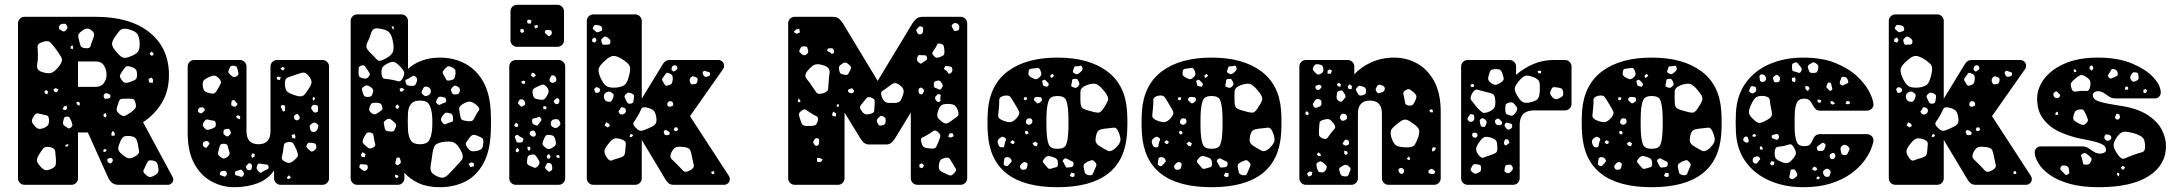

<svg xmlns="http://www.w3.org/2000/svg" viewBox="-20 -770 9066 800"><path d="M82 0Q71 0 63 -8Q55 -16 55 -27V-673Q55 -684 63 -692Q71 -700 82 -700H378Q522 -700 603 -635Q684 -570 684 -457Q684 -390 653.5 -340.5Q623 -291 576 -261L699 -33Q702 -27 702 -22Q702 -13 695.5 -6.5Q689 0 680 0H475Q455 0 445 -10Q435 -20 432 -27L346 -218H305V-27Q305 -16 297 -8Q289 0 278 0ZM260 -660Q257 -667 254 -669.5Q251 -672 244 -671Q236 -670 232 -668Q228 -666 226 -658Q225 -650 228.5 -647.5Q232 -645 239 -641Q244 -638 247 -639Q250 -640 255 -644Q259 -649 260.5 -652Q262 -655 260 -660ZM363 -642Q352 -651 344 -651Q336 -651 324 -643Q312 -635 308 -628.5Q304 -622 308 -608Q312 -590 315.5 -580Q319 -570 338 -569Q355 -568 357.5 -578.5Q360 -589 367 -606Q372 -618 372.5 -625.5Q373 -633 363 -642ZM562 -591Q560 -619 551 -630Q542 -641 516 -648Q492 -654 482 -645Q472 -636 458 -615Q446 -597 447 -585.5Q448 -574 462 -557Q477 -539 488 -532Q499 -525 521 -534Q546 -543 554.5 -554Q563 -565 562 -591ZM214 -564Q200 -583 190 -593Q180 -603 157 -595Q135 -588 136.5 -573.5Q138 -559 138 -536Q138 -519 135.5 -506Q133 -493 136 -484.5Q139 -476 155 -470Q183 -461 197 -467.5Q211 -474 229 -498Q243 -518 236 -530.5Q229 -543 214 -564ZM282 -581 276 -577 273 -569 283 -565 285 -574ZM619 -549 611 -555 603 -546 610 -538 619 -540ZM305 -408H378Q401 -408 412.5 -423.5Q424 -439 424 -459Q424 -479 413.5 -496.5Q403 -514 378 -514H305ZM551 -459Q551 -475 545 -481.5Q539 -488 524 -492Q510 -497 504 -491.5Q498 -486 490 -474Q482 -463 480 -456Q478 -449 486 -438Q494 -426 502 -425Q510 -424 523 -429Q538 -434 544.5 -438.5Q551 -443 551 -459ZM611 -447 599 -441 601 -427 616 -424 618 -438ZM212 -403 202 -397 208 -387 217 -386 224 -397ZM175 -394 166 -392V-382L176 -376L181 -387ZM430 -380Q421 -384 415 -378Q409 -371 414 -363Q416 -358 419 -358Q422 -358 427 -359Q433 -360 436 -361Q439 -362 440 -367Q441 -373 438 -375.5Q435 -378 430 -380ZM544 -343Q540 -358 531 -358.5Q522 -359 507 -359Q494 -359 486 -358Q478 -357 474 -343Q468 -326 466 -316Q464 -306 479 -294Q493 -283 502.5 -288Q512 -293 527 -303Q540 -313 544.5 -320.5Q549 -328 544 -343ZM307 -346 298 -344 301 -335 311 -329 313 -341ZM257 -330 246 -326 241 -314 254 -311 260 -319ZM420 -300 411 -293 412 -285 420 -280 424 -289ZM184 -273Q183 -287 175 -289Q167 -291 154 -294Q142 -297 135.5 -297.5Q129 -298 122 -288Q114 -276 113 -268Q112 -260 121 -249Q131 -237 138.5 -234Q146 -231 161 -236Q176 -242 180.5 -249.5Q185 -257 184 -273ZM277 -266Q273 -275 270 -280Q267 -285 257 -284Q248 -283 246.5 -277.5Q245 -272 243 -263Q240 -251 250 -245Q258 -239 263 -236Q268 -233 276 -239Q283 -246 281.5 -251.5Q280 -257 277 -266ZM458 -216 450 -225 444 -215 445 -204 458 -205ZM522 -203Q504 -205 496 -200.5Q488 -196 481 -180Q473 -162 472.5 -151.5Q472 -141 487 -128Q503 -114 514 -111Q525 -108 544 -119Q561 -129 559.5 -140Q558 -151 554 -171Q551 -187 545 -194Q539 -201 522 -203ZM266 -169 253 -167V-159L262 -160ZM213 -107Q211 -128 210 -140Q209 -152 189 -157Q168 -161 160.5 -152Q153 -143 142 -125Q133 -110 134 -100.5Q135 -91 147 -78Q159 -64 168 -61.5Q177 -59 193 -66Q209 -73 211.5 -81.5Q214 -90 213 -107ZM418 -150 410 -145 412 -136 419 -138 425 -144ZM449 -107Q444 -113 438 -112Q433 -110 430 -109Q427 -108 427 -103Q427 -94 436 -90Q441 -88 443 -90Q445 -92 448 -96Q452 -101 449 -107ZM639 -74Q637 -89 631.5 -94.5Q626 -100 611 -102Q598 -103 595 -96Q592 -89 586 -78Q581 -67 578 -60.5Q575 -54 584 -45Q594 -35 601.5 -33Q609 -31 622 -38Q635 -45 638.5 -52Q642 -59 639 -74Z M956 10Q906 10 861.5 -14Q817 -38 789.5 -88Q762 -138 762 -217V-493Q762 -504 770 -512Q778 -520 789 -520H980Q991 -520 999 -512Q1007 -504 1007 -493V-224Q1007 -169 1057 -169Q1107 -169 1107 -224V-493Q1107 -504 1115 -512Q1123 -520 1134 -520H1324Q1335 -520 1343 -512Q1351 -504 1351 -493V-27Q1351 -16 1343 -8Q1335 0 1324 0H1149Q1138 0 1130 -8Q1122 -16 1122 -27V-60Q1097 -23 1053 -6.5Q1009 10 956 10ZM954 -496Q944 -497 940.5 -493Q937 -489 934 -480Q930 -472 932 -468Q934 -464 940 -458Q947 -452 951.5 -449.5Q956 -447 964 -451Q973 -456 973.5 -461.5Q974 -467 971 -476Q969 -486 966.5 -490.5Q964 -495 954 -496ZM1167 -487 1157 -491 1149 -485 1154 -478 1161 -477ZM1267 -453Q1254 -468 1244 -467.5Q1234 -467 1216 -460Q1193 -452 1179.5 -447.5Q1166 -443 1167 -420Q1168 -394 1179.5 -386Q1191 -378 1216 -371Q1237 -365 1245.5 -373Q1254 -381 1266 -400Q1277 -416 1278 -426.5Q1279 -437 1267 -453ZM893 -443Q881 -455 872.5 -455Q864 -455 849 -448Q834 -441 828.5 -434Q823 -427 825 -411Q827 -395 834 -389.5Q841 -384 857 -381Q871 -378 876.5 -383.5Q882 -389 889 -402Q897 -415 900 -423Q903 -431 893 -443ZM1150 -448 1140 -451 1132 -447 1135 -439 1146 -436ZM1292 -363 1285 -366 1282 -358 1286 -350 1292 -357ZM961 -347Q957 -354 951 -353Q944 -351 944 -342Q944 -337 943.5 -333.5Q943 -330 949 -328Q956 -325 959.5 -325.5Q963 -326 967 -332Q971 -336 968 -339Q965 -342 961 -347ZM1305 -317Q1305 -324 1304.5 -327.5Q1304 -331 1298 -332Q1291 -334 1287 -333.5Q1283 -333 1279 -327Q1275 -321 1277 -317.5Q1279 -314 1283 -308Q1287 -303 1290 -301.5Q1293 -300 1299 -302Q1305 -304 1305 -307.5Q1305 -311 1305 -317ZM1164 -331Q1156 -335 1152 -329Q1149 -326 1150 -324Q1151 -322 1153 -318Q1156 -313 1157 -309Q1158 -305 1163 -306Q1169 -308 1168 -311.5Q1167 -315 1168 -321Q1169 -329 1164 -331ZM832 -317Q828 -322 824.5 -322.5Q821 -323 814 -322Q806 -320 805 -309Q804 -303 813 -299Q820 -296 824 -301Q829 -306 832 -308.5Q835 -311 832 -317ZM1227 -286Q1224 -291 1222 -293.5Q1220 -296 1214 -294Q1205 -291 1205 -280Q1205 -272 1215 -269Q1222 -267 1227 -274Q1231 -280 1227 -286ZM981 -286 971 -290 963 -284 969 -277 980 -273ZM879 -255Q878 -266 871 -267Q864 -268 853 -270Q845 -273 840.5 -272Q836 -271 831 -264Q826 -256 825 -250.5Q824 -245 831 -238Q837 -230 842.5 -229Q848 -228 858 -232Q869 -236 874.5 -239.5Q880 -243 879 -255ZM1300 -255Q1293 -260 1288.5 -259Q1284 -258 1277 -253Q1271 -249 1270.5 -245Q1270 -241 1272 -234Q1274 -226 1276.5 -223Q1279 -220 1286 -220Q1298 -220 1303 -232Q1306 -240 1306.5 -244.5Q1307 -249 1300 -255ZM940 -223Q938 -228 936 -231Q934 -234 929 -233Q921 -232 917 -231Q913 -230 911 -222Q910 -214 912.5 -210.5Q915 -207 923 -203Q929 -200 931.5 -203Q934 -206 939 -210Q944 -215 940 -223ZM1206 -212 1195 -207 1198 -195 1210 -193 1211 -203ZM851 -176Q845 -185 836 -182Q825 -179 825 -170Q825 -159 835 -155Q840 -153 842 -156Q844 -159 847 -163Q850 -167 852 -169.5Q854 -172 851 -176ZM1215 -147Q1208 -162 1203 -171Q1198 -180 1181 -178Q1164 -176 1163 -165.5Q1162 -155 1159 -138Q1156 -123 1154 -114Q1152 -105 1166 -97Q1181 -89 1189.5 -92Q1198 -95 1211 -107Q1222 -117 1221.5 -125Q1221 -133 1215 -147ZM1277 -175Q1269 -176 1265 -174.5Q1261 -173 1258 -166Q1255 -160 1257.5 -156.5Q1260 -153 1265 -148Q1271 -143 1274.5 -140Q1278 -137 1284 -140Q1293 -145 1296 -149Q1299 -153 1298 -162Q1296 -171 1291 -172.5Q1286 -174 1277 -175ZM935 -140Q930 -154 928.5 -162.5Q927 -171 912 -171Q898 -171 896 -162.5Q894 -154 890 -140Q887 -130 889.5 -125.5Q892 -121 900 -115Q908 -109 913 -109.5Q918 -110 926 -115Q934 -121 936 -126Q938 -131 935 -140ZM1042 -126 1033 -132 1027 -123 1030 -112 1040 -117ZM1023 -89Q1019 -91 1016.5 -89.5Q1014 -88 1011 -84Q1007 -80 1005 -77.5Q1003 -75 1006 -70Q1009 -64 1012 -62Q1015 -60 1021 -61Q1027 -62 1028 -65.5Q1029 -69 1030 -76Q1031 -85 1023 -89ZM1099 -76Q1097 -84 1091.5 -84.5Q1086 -85 1077 -86Q1068 -87 1062 -88.5Q1056 -90 1052 -82Q1048 -72 1050 -66.5Q1052 -61 1059 -54Q1066 -48 1070 -51.5Q1074 -55 1082 -59Q1090 -63 1095 -65Q1100 -67 1099 -76ZM990 -59Q986 -64 982.5 -63Q979 -62 973 -60Q966 -58 962.5 -56.5Q959 -55 959 -48Q959 -41 963 -39.5Q967 -38 973 -37Q981 -34 985 -33Q989 -32 994 -38Q998 -44 996.5 -48.5Q995 -53 990 -59ZM924 -52Q920 -60 910 -58Q903 -57 900 -55Q897 -53 896 -47Q895 -41 899 -40Q903 -39 908 -37Q912 -35 915 -34Q918 -33 921 -37Q928 -45 924 -52ZM1192 -30 1185 -40 1177 -33 1176 -26 1184 -24Z M1813 10Q1761 10 1725 -6.5Q1689 -23 1665 -50V-27Q1665 -16 1657 -8Q1649 0 1638 0H1468Q1457 0 1449 -8Q1441 -16 1441 -27V-683Q1441 -694 1449 -702Q1457 -710 1468 -710H1653Q1664 -710 1672 -702Q1680 -694 1680 -683V-483Q1704 -505 1737.5 -517.5Q1771 -530 1813 -530Q1871 -530 1918 -505Q1965 -480 1993.5 -429.5Q2022 -379 2025 -300Q2026 -278 2026 -261Q2026 -244 2025 -221Q2022 -138 1993 -87Q1964 -36 1917.5 -13Q1871 10 1813 10ZM1620 -660H1612L1614 -652L1621 -646ZM1618 -592Q1613 -623 1602 -635Q1591 -647 1560 -651Q1542 -654 1535 -647Q1528 -640 1524.5 -627Q1521 -614 1513 -598Q1505 -582 1507 -573Q1509 -564 1522 -551Q1540 -534 1549.5 -522.5Q1559 -511 1581 -523Q1607 -536 1615 -549.5Q1623 -563 1618 -592ZM1646 -494Q1633 -508 1623 -511.5Q1613 -515 1596 -506Q1578 -497 1573 -488Q1568 -479 1570 -459Q1573 -442 1583.5 -441.5Q1594 -441 1611 -438Q1628 -435 1638.5 -431.5Q1649 -428 1657 -443Q1667 -460 1663.5 -470Q1660 -480 1646 -494ZM1511 -479Q1504 -488 1500.5 -494Q1497 -500 1486 -497Q1475 -493 1474.5 -486.5Q1474 -480 1474 -468Q1474 -458 1476 -453.5Q1478 -449 1487 -445Q1498 -442 1504 -442.5Q1510 -443 1517 -452Q1523 -460 1520 -465Q1517 -470 1511 -479ZM1860 -491Q1849 -496 1844 -492.5Q1839 -489 1831 -480Q1824 -473 1824.5 -468Q1825 -463 1830 -455Q1836 -444 1839.5 -438Q1843 -432 1854 -435Q1868 -437 1872 -442.5Q1876 -448 1878 -462Q1879 -475 1875.5 -480.5Q1872 -486 1860 -491ZM1710 -452Q1704 -456 1700 -453.5Q1696 -451 1689 -447Q1681 -441 1674 -439Q1667 -437 1670 -427Q1673 -416 1679 -414Q1685 -412 1696 -412Q1706 -412 1709.5 -415.5Q1713 -419 1716 -428Q1719 -437 1718 -441.5Q1717 -446 1710 -452ZM1525 -407Q1516 -413 1510 -414Q1504 -415 1496 -409Q1487 -403 1488 -397.5Q1489 -392 1492 -382Q1495 -373 1498.5 -369.5Q1502 -366 1511 -366Q1521 -366 1525.5 -368.5Q1530 -371 1533 -381Q1536 -391 1534.5 -396Q1533 -401 1525 -407ZM1889 -408Q1882 -412 1878 -413Q1874 -414 1868 -409Q1861 -403 1859.5 -398.5Q1858 -394 1862 -386Q1865 -378 1869.5 -377Q1874 -376 1882 -377Q1890 -378 1892 -381Q1894 -384 1896 -391Q1898 -402 1889 -408ZM1775 -393Q1772 -407 1759 -409Q1751 -410 1747.5 -407.5Q1744 -405 1741 -397Q1737 -390 1736.5 -385.5Q1736 -381 1742 -376Q1748 -370 1752.5 -369.5Q1757 -369 1765 -373Q1777 -380 1775 -393ZM1665 -398 1654 -404 1645 -400 1647 -389H1657ZM1839 -354Q1837 -363 1832 -364Q1827 -365 1818 -367Q1807 -369 1802 -358Q1798 -351 1797 -347Q1796 -343 1801 -338Q1807 -332 1811 -333Q1815 -334 1822 -338Q1830 -341 1835 -343Q1840 -345 1839 -354ZM1730 -169Q1758 -169 1767.5 -184.5Q1777 -200 1780 -227Q1783 -260 1780 -293Q1777 -320 1767.5 -335.5Q1758 -351 1730 -351Q1705 -351 1693.5 -338Q1682 -325 1680 -301Q1679 -279 1679 -264.5Q1679 -250 1680 -227Q1682 -200 1692 -184.5Q1702 -169 1730 -169ZM1968 -330Q1951 -345 1939.5 -346.5Q1928 -348 1909 -337Q1892 -327 1893 -316Q1894 -305 1898 -286Q1900 -272 1907.5 -269.5Q1915 -267 1930 -265Q1942 -264 1947.5 -267Q1953 -270 1958 -281Q1966 -298 1974 -308Q1982 -318 1968 -330ZM1572 -327Q1569 -338 1562 -340Q1555 -342 1543 -342Q1532 -342 1528 -338.5Q1524 -335 1520 -324Q1517 -315 1519 -309.5Q1521 -304 1529 -298Q1537 -293 1542 -293.5Q1547 -294 1555 -300Q1565 -307 1570.5 -311Q1576 -315 1572 -327ZM1644 -326 1636 -335 1628 -328 1629 -320 1638 -316ZM1852 -299Q1840 -302 1835 -299Q1830 -296 1823 -286Q1817 -277 1817.5 -271.5Q1818 -266 1825 -257Q1831 -250 1836 -252.5Q1841 -255 1849 -258Q1858 -261 1863 -262.5Q1868 -264 1868 -273Q1868 -284 1865.5 -290Q1863 -296 1852 -299ZM1622 -261Q1613 -270 1606.5 -274Q1600 -278 1590 -271Q1578 -264 1579 -257Q1580 -250 1583 -237Q1585 -227 1590 -225Q1595 -223 1606 -222Q1615 -221 1619.5 -223.5Q1624 -226 1627 -235Q1631 -244 1630.5 -249.5Q1630 -255 1622 -261ZM1539 -190Q1537 -202 1535.5 -209Q1534 -216 1522 -218Q1510 -219 1506 -213.5Q1502 -208 1496 -197Q1491 -186 1491 -180Q1491 -174 1499 -167Q1509 -157 1515.5 -153Q1522 -149 1534 -155Q1546 -161 1543.5 -169Q1541 -177 1539 -190ZM1970 -204Q1958 -209 1951.5 -208Q1945 -207 1937 -197Q1928 -185 1923 -177.5Q1918 -170 1926 -157Q1936 -143 1944.5 -140.5Q1953 -138 1970 -142Q1985 -146 1989 -153.5Q1993 -161 1994 -177Q1995 -191 1988.5 -195Q1982 -199 1970 -204ZM1900 -143Q1885 -171 1869.5 -177Q1854 -183 1823 -178Q1795 -173 1789 -158.5Q1783 -144 1780 -116Q1777 -95 1774.5 -80.5Q1772 -66 1776.5 -55.5Q1781 -45 1800 -36Q1818 -27 1829 -30.5Q1840 -34 1850 -45Q1860 -56 1874 -70Q1894 -91 1904 -104Q1914 -117 1900 -143ZM1503 -128 1491 -136 1484 -126 1487 -116 1500 -115ZM1649 -101Q1647 -106 1646 -110Q1645 -114 1639 -114Q1633 -114 1632 -110Q1631 -106 1629 -100Q1628 -94 1627 -90.5Q1626 -87 1631 -84Q1636 -80 1639 -82.5Q1642 -85 1647 -88Q1652 -93 1649 -101ZM1955 -89 1945 -94 1932 -87 1940 -74 1954 -77ZM1497 -85Q1490 -85 1485.5 -86Q1481 -87 1478 -80Q1476 -73 1479 -70.5Q1482 -68 1488 -63Q1493 -59 1496 -57.5Q1499 -56 1504 -59Q1515 -66 1512 -77Q1511 -83 1507 -84Q1503 -85 1497 -85ZM1636 -40 1627 -43 1626 -33 1634 -27 1641 -34Z M2134 -575Q2123 -575 2115 -583Q2107 -591 2107 -602V-723Q2107 -734 2115 -742Q2123 -750 2134 -750H2303Q2314 -750 2322 -742Q2330 -734 2330 -723V-602Q2330 -591 2322 -583Q2314 -575 2303 -575ZM2184 -689 2176 -684 2178 -673 2191 -671 2195 -684ZM2222 -663 2215 -666 2205 -662 2211 -651 2220 -656ZM2160 -650 2148 -647V-638L2155 -632L2164 -638ZM2265 -645Q2259 -645 2256 -645Q2253 -645 2251 -640Q2249 -635 2251 -632.5Q2253 -630 2257 -627Q2261 -623 2264 -620.5Q2267 -618 2272 -621Q2281 -627 2279 -638Q2277 -644 2274 -644Q2271 -644 2265 -645ZM2129 0Q2118 0 2110 -8Q2102 -16 2102 -27V-493Q2102 -504 2110 -512Q2118 -520 2129 -520H2308Q2319 -520 2327 -512Q2335 -504 2335 -493V-27Q2335 -16 2327 -8Q2319 0 2308 0ZM2206 -465 2196 -467 2192 -456 2202 -447 2213 -455ZM2298 -441Q2296 -454 2285 -456Q2279 -457 2277 -454Q2275 -451 2272 -445Q2267 -436 2272 -430Q2280 -422 2288 -426Q2294 -429 2296.5 -431.5Q2299 -434 2298 -441ZM2167 -432 2160 -434 2151 -429 2158 -420 2168 -422ZM2256 -410Q2246 -420 2238.5 -417Q2231 -414 2219 -409Q2208 -404 2203 -399.5Q2198 -395 2199 -383Q2201 -369 2205 -363.5Q2209 -358 2223 -356Q2237 -353 2244 -355Q2251 -357 2258 -369Q2266 -382 2266 -390.5Q2266 -399 2256 -410ZM2305 -360Q2301 -363 2299 -361Q2297 -359 2294 -356Q2290 -353 2288 -351Q2286 -349 2288 -345Q2293 -335 2301 -336Q2309 -337 2311 -348Q2312 -356 2305 -360ZM2168 -341Q2166 -354 2155 -356Q2148 -357 2145.5 -354.5Q2143 -352 2140 -346Q2137 -341 2139 -338.5Q2141 -336 2145 -332Q2148 -328 2150.5 -326.5Q2153 -325 2157 -327Q2163 -330 2166 -332.5Q2169 -335 2168 -341ZM2258 -323 2251 -328 2243 -326 2244 -316 2254 -314ZM2233 -278Q2229 -284 2225 -283Q2221 -282 2214 -279Q2206 -277 2201.5 -276Q2197 -275 2197 -267Q2197 -258 2200 -254.5Q2203 -251 2212 -248Q2219 -246 2221.5 -249.5Q2224 -253 2229 -259Q2233 -265 2235.5 -268.5Q2238 -272 2233 -278ZM2312 -264Q2308 -272 2303.5 -273Q2299 -274 2291 -273Q2283 -272 2280 -269Q2277 -266 2275 -258Q2274 -250 2276.5 -246.5Q2279 -243 2286 -239Q2297 -233 2307 -242Q2313 -248 2314.5 -252.5Q2316 -257 2312 -264ZM2139 -252 2130 -259 2122 -248 2130 -240 2139 -243ZM2211 -217Q2207 -227 2200 -226Q2189 -225 2187 -216Q2186 -208 2195 -203Q2203 -198 2210 -203Q2215 -208 2211 -217ZM2146 -201Q2141 -205 2138 -207.5Q2135 -210 2129 -206Q2124 -202 2125 -198.5Q2126 -195 2129 -188Q2131 -182 2132.5 -179Q2134 -176 2140 -176Q2149 -176 2153.5 -177Q2158 -178 2160 -186Q2162 -193 2157.5 -195Q2153 -197 2146 -201ZM2294 -188Q2291 -199 2286 -203Q2281 -207 2269 -208Q2258 -209 2254 -204.5Q2250 -200 2246 -190Q2241 -178 2240.5 -171.5Q2240 -165 2249 -158Q2259 -149 2266 -149Q2273 -149 2284 -156Q2295 -163 2296 -169.5Q2297 -176 2294 -188ZM2189 -158 2178 -159V-149L2184 -141L2190 -149ZM2135 -154 2129 -146V-138L2138 -135L2144 -145ZM2274 -119 2267 -129 2258 -120 2261 -109 2272 -110ZM2220 -110Q2214 -120 2209 -124Q2204 -128 2192 -125Q2181 -123 2179 -117Q2177 -111 2176 -99Q2175 -89 2178.5 -85Q2182 -81 2191 -78Q2201 -73 2207 -71Q2213 -69 2221 -78Q2229 -87 2228 -93.5Q2227 -100 2220 -110ZM2311 -121 2305 -125 2296 -120 2302 -113 2311 -111ZM2268 -91Q2261 -92 2258.5 -88Q2256 -84 2253 -78Q2250 -73 2251.5 -70Q2253 -67 2257 -63Q2262 -59 2264.5 -56Q2267 -53 2272 -56Q2283 -61 2281 -73Q2280 -81 2278 -85Q2276 -89 2268 -91Z M2452 0Q2441 0 2433 -8Q2425 -16 2425 -27V-683Q2425 -694 2433 -702Q2441 -710 2452 -710H2627Q2638 -710 2646 -702Q2654 -694 2654 -683V-359L2742 -503Q2744 -507 2751 -513.5Q2758 -520 2771 -520H2973Q2983 -520 2990 -513Q2997 -506 2997 -496Q2997 -492 2995.5 -487.5Q2994 -483 2992 -481L2855 -286L3017 -37Q3021 -31 3021 -24Q3021 -14 3014 -7Q3007 0 2997 0H2787Q2772 0 2765 -7.5Q2758 -15 2756 -17L2654 -187V-27Q2654 -16 2646 -8Q2638 0 2627 0ZM2489 -650Q2488 -658 2484.5 -660.5Q2481 -663 2473 -665Q2465 -666 2460.5 -666Q2456 -666 2452 -658Q2448 -651 2452 -648Q2456 -645 2461 -640Q2467 -633 2475 -637Q2482 -640 2486 -641.5Q2490 -643 2489 -650ZM2515 -611Q2508 -616 2503.5 -617.5Q2499 -619 2493 -613Q2486 -608 2485.5 -603Q2485 -598 2488 -590Q2491 -583 2495 -583.5Q2499 -584 2507 -584Q2514 -584 2518 -585Q2522 -586 2523 -592Q2526 -604 2515 -611ZM2459 -614 2448 -608 2447 -597 2459 -592 2466 -603ZM2570 -525Q2548 -538 2535 -537Q2522 -536 2504 -520Q2483 -502 2476.5 -489Q2470 -476 2480 -451Q2492 -423 2504.5 -413Q2517 -403 2547 -405Q2577 -408 2587 -420.5Q2597 -433 2603 -463Q2609 -488 2601 -499.5Q2593 -511 2570 -525ZM2793 -498Q2783 -498 2780 -491Q2778 -485 2778 -481.5Q2778 -478 2783 -474Q2787 -471 2790 -473Q2793 -475 2797 -478Q2804 -482 2802 -489Q2799 -498 2793 -498ZM2925 -472Q2920 -474 2917 -475Q2914 -476 2910 -472Q2905 -466 2911 -457Q2916 -448 2924 -450Q2931 -452 2934.5 -453.5Q2938 -455 2939 -462Q2939 -468 2935 -469Q2931 -470 2925 -472ZM2767 -465Q2758 -469 2754.5 -463.5Q2751 -458 2745 -450Q2740 -445 2739 -441Q2738 -437 2742 -430Q2747 -422 2750.5 -416.5Q2754 -411 2764 -414Q2775 -417 2778.5 -422Q2782 -427 2783 -438Q2784 -450 2781 -455.5Q2778 -461 2767 -465ZM2880 -448Q2873 -451 2869 -452Q2865 -453 2859 -448Q2849 -437 2857 -424Q2860 -418 2864.5 -418.5Q2869 -419 2877 -420Q2885 -422 2886 -433Q2887 -439 2886.5 -442Q2886 -445 2880 -448ZM2470 -406Q2465 -409 2458 -402Q2454 -398 2458 -391Q2460 -387 2461 -384.5Q2462 -382 2467 -383Q2473 -384 2476 -385.5Q2479 -387 2480 -393Q2481 -399 2478.5 -401Q2476 -403 2470 -406ZM2530 -383Q2519 -393 2506 -385Q2493 -377 2497 -362Q2500 -347 2516 -346Q2524 -345 2527 -348.5Q2530 -352 2534 -360Q2537 -368 2537 -373Q2537 -378 2530 -383ZM2613 -380Q2604 -384 2599 -384Q2594 -384 2587 -377Q2581 -370 2582.5 -365.5Q2584 -361 2588 -353Q2592 -344 2595.5 -340.5Q2599 -337 2608 -338Q2617 -340 2618.5 -345Q2620 -350 2621 -359Q2622 -367 2621.5 -371.5Q2621 -376 2613 -380ZM2785 -335Q2785 -346 2776 -348Q2768 -351 2762 -342Q2758 -336 2763 -328Q2767 -324 2775 -326Q2780 -328 2782.5 -329Q2785 -330 2785 -335ZM2574 -323Q2569 -324 2567 -321.5Q2565 -319 2563 -314Q2559 -309 2557.5 -306.5Q2556 -304 2560 -299Q2567 -290 2577 -294Q2589 -299 2588 -310Q2587 -317 2584 -319Q2581 -321 2574 -323ZM2715 -278Q2712 -300 2704 -308.5Q2696 -317 2674 -322Q2656 -326 2651.5 -315Q2647 -304 2638 -288Q2629 -272 2621.5 -262.5Q2614 -253 2627 -240Q2641 -224 2651.5 -225Q2662 -226 2681 -235Q2700 -243 2708.5 -250.5Q2717 -258 2715 -278ZM2518 -254 2506 -261 2499 -247 2512 -239 2521 -245ZM2801 -240 2790 -238 2787 -227 2797 -223 2806 -229ZM2762 -225Q2758 -227 2755 -228Q2752 -229 2748 -226Q2745 -222 2745.5 -219.5Q2746 -217 2748 -212Q2750 -206 2758 -207Q2763 -207 2766 -207.5Q2769 -208 2770 -213Q2771 -218 2769 -220Q2767 -222 2762 -225ZM2612 -212 2606 -209 2603 -200 2612 -199 2618 -206ZM2571 -189Q2551 -196 2540 -192.5Q2529 -189 2516 -172Q2502 -155 2499 -143.5Q2496 -132 2509 -113Q2519 -97 2530.5 -102Q2542 -107 2561 -112Q2574 -116 2579 -121Q2584 -126 2585 -140Q2586 -159 2587.5 -170.5Q2589 -182 2571 -189ZM2863 -118Q2860 -136 2855.5 -145Q2851 -154 2833 -157Q2811 -160 2799.5 -157.5Q2788 -155 2778 -136Q2769 -117 2777.5 -108Q2786 -99 2801 -85Q2817 -69 2826 -59Q2835 -49 2855 -60Q2874 -70 2870.5 -83.5Q2867 -97 2863 -118ZM2954 -57 2944 -55 2945 -46 2951 -44 2957 -48Z M3291 0Q3280 0 3272 -8Q3264 -16 3264 -27V-673Q3264 -684 3272 -692Q3280 -700 3291 -700H3449Q3469 -700 3479 -689Q3489 -678 3492 -673L3637 -433L3782 -673Q3785 -678 3795 -689Q3805 -700 3825 -700H3983Q3994 -700 4002 -692Q4010 -684 4010 -673V-27Q4010 -16 4002 -8Q3994 0 3983 0H3802Q3791 0 3783 -8Q3775 -16 3775 -27V-301L3709 -193Q3704 -185 3695.5 -176.5Q3687 -168 3672 -168H3602Q3587 -168 3578.5 -176.5Q3570 -185 3565 -193L3499 -301V-27Q3499 -16 3491 -8Q3483 0 3472 0ZM3968 -672Q3958 -678 3948 -668Q3944 -664 3945.5 -660.5Q3947 -657 3950 -651Q3953 -646 3954.5 -643Q3956 -640 3962 -641Q3969 -642 3972.5 -644Q3976 -646 3977 -653Q3979 -666 3968 -672ZM3820 -659Q3813 -662 3809.5 -659Q3806 -656 3801 -650Q3797 -645 3798 -641.5Q3799 -638 3802 -633Q3807 -625 3816 -627Q3825 -630 3826 -639Q3826 -647 3826.5 -651.5Q3827 -656 3820 -659ZM3310 -651 3297 -647 3287 -637 3300 -629 3313 -635ZM3899 -588Q3887 -591 3884.5 -584Q3882 -577 3876 -568Q3870 -558 3866 -553Q3862 -548 3869 -539Q3877 -530 3883 -529.5Q3889 -529 3901 -534Q3911 -538 3913.5 -543.5Q3916 -549 3915 -560Q3914 -572 3912 -578.5Q3910 -585 3899 -588ZM3347 -560Q3345 -569 3343 -573Q3341 -577 3332 -577Q3323 -577 3319.5 -574.5Q3316 -572 3312 -563Q3309 -556 3312 -552.5Q3315 -549 3321 -544Q3330 -536 3340 -543Q3350 -549 3347 -560ZM3453 -563Q3451 -570 3441 -569Q3436 -569 3432.5 -568.5Q3429 -568 3427 -563Q3426 -557 3429.5 -556Q3433 -555 3438 -552Q3442 -549 3444.5 -546.5Q3447 -544 3452 -548Q3456 -551 3455.5 -554.5Q3455 -558 3453 -563ZM3823 -540Q3815 -540 3810.5 -540.5Q3806 -541 3803 -533Q3800 -524 3801 -519.5Q3802 -515 3809 -509Q3816 -503 3820 -506Q3824 -509 3831 -514Q3838 -518 3841 -521Q3844 -524 3842 -532Q3840 -539 3835.5 -539.5Q3831 -540 3823 -540ZM3520 -498Q3512 -506 3506.5 -508.5Q3501 -511 3492 -506Q3481 -500 3477.5 -494.5Q3474 -489 3477 -476Q3479 -465 3484.5 -462.5Q3490 -460 3502 -458Q3511 -457 3514 -461.5Q3517 -466 3521 -474Q3525 -482 3526 -487Q3527 -492 3520 -498ZM3416 -496Q3389 -506 3375 -500.5Q3361 -495 3343 -473Q3334 -460 3336 -452Q3338 -444 3346 -435Q3354 -426 3362 -413Q3374 -396 3381 -385.5Q3388 -375 3408 -381Q3429 -387 3430.5 -399Q3432 -411 3433 -433Q3434 -449 3436 -461Q3438 -473 3434.5 -481.5Q3431 -490 3416 -496ZM3933 -494Q3926 -495 3922 -495Q3918 -495 3915 -488Q3912 -482 3916 -480Q3920 -478 3925 -474Q3929 -469 3931 -465Q3933 -461 3939 -464Q3950 -469 3948 -483Q3947 -489 3943.5 -491Q3940 -493 3933 -494ZM3900 -429Q3895 -435 3890 -434.5Q3885 -434 3877 -431Q3871 -429 3871 -425Q3871 -421 3871 -415Q3871 -405 3879 -403Q3888 -400 3893 -397Q3898 -394 3903 -402Q3909 -410 3908 -415.5Q3907 -421 3900 -429ZM3727 -417Q3714 -425 3706 -423.5Q3698 -422 3686 -412Q3670 -399 3658.5 -392.5Q3647 -386 3654 -367Q3662 -346 3673.5 -343Q3685 -340 3708 -341Q3726 -342 3731.5 -350Q3737 -358 3743 -376Q3747 -391 3743.5 -399Q3740 -407 3727 -417ZM3826 -400Q3819 -407 3813 -404Q3806 -400 3807 -391Q3808 -385 3809.5 -381.5Q3811 -378 3817 -377Q3823 -376 3824.5 -379.5Q3826 -383 3829 -388Q3832 -394 3826 -400ZM3533 -400Q3530 -404 3523 -400Q3518 -398 3515.5 -397Q3513 -396 3513 -392Q3514 -384 3524 -382Q3534 -380 3537 -387Q3540 -391 3538.5 -393.5Q3537 -396 3533 -400ZM3898 -360Q3898 -367 3899.5 -371Q3901 -375 3895 -377Q3888 -379 3885.5 -376Q3883 -373 3878 -368Q3874 -361 3879 -353Q3883 -348 3885.5 -346Q3888 -344 3894 -346Q3899 -347 3898.5 -350.5Q3898 -354 3898 -360ZM3611 -363Q3599 -368 3593 -363Q3587 -358 3579 -347Q3570 -336 3565 -329.5Q3560 -323 3568 -311Q3577 -297 3585 -294.5Q3593 -292 3608 -296Q3622 -300 3622.5 -308Q3623 -316 3624 -330Q3625 -343 3624.5 -350.5Q3624 -358 3611 -363ZM3314 -353 3307 -359 3304 -350 3307 -344 3315 -345ZM3972 -307Q3966 -326 3957 -331.5Q3948 -337 3928 -337Q3909 -337 3901.5 -330.5Q3894 -324 3888 -306Q3883 -289 3887 -281Q3891 -273 3906 -262Q3918 -253 3926 -256Q3934 -259 3946 -268Q3960 -278 3968.5 -284.5Q3977 -291 3972 -307ZM3472 -337 3467 -333 3466 -326 3474 -325 3476 -332ZM3357 -300Q3345 -308 3338 -312.5Q3331 -317 3320 -309Q3308 -300 3309 -292Q3310 -284 3315 -270Q3319 -256 3324 -250.5Q3329 -245 3343 -245Q3361 -245 3371.5 -246.5Q3382 -248 3387 -265Q3392 -282 3381.5 -286Q3371 -290 3357 -300ZM3463 -298 3452 -305 3447 -294 3450 -286 3463 -285ZM3660 -285Q3652 -289 3648 -286Q3644 -283 3638 -277Q3630 -269 3636 -258Q3639 -252 3641.5 -249Q3644 -246 3652 -247Q3660 -248 3664 -250.5Q3668 -253 3670 -261Q3671 -271 3669.5 -276Q3668 -281 3660 -285ZM3888 -220Q3876 -230 3869 -224.5Q3862 -219 3849 -211Q3835 -202 3824.5 -198Q3814 -194 3819 -177Q3823 -159 3832.5 -155.5Q3842 -152 3861 -151Q3876 -150 3880.5 -157.5Q3885 -165 3890 -179Q3896 -193 3898 -201.5Q3900 -210 3888 -220ZM3948 -216 3935 -213 3931 -199 3944 -197 3954 -203ZM3393 -176Q3393 -184 3393 -188Q3393 -192 3386 -194Q3379 -196 3376.5 -192.5Q3374 -189 3370 -183Q3366 -176 3372 -169Q3378 -160 3386 -163Q3393 -166 3393 -176ZM3948 -91Q3941 -103 3936.5 -109Q3932 -115 3918 -112Q3904 -109 3899 -103Q3894 -97 3892 -82Q3891 -68 3895 -62Q3899 -56 3912 -50Q3927 -43 3936 -39.5Q3945 -36 3956 -49Q3967 -60 3961.5 -68.5Q3956 -77 3948 -91ZM3408 -105 3398 -111 3384 -112 3385 -95H3400ZM3821 -90 3811 -85V-73L3823 -69L3830 -81Z M4386 10Q4111 10 4096 -213Q4093 -260 4096 -307Q4104 -417 4180 -473.5Q4256 -530 4386 -530Q4516 -530 4592.5 -473.5Q4669 -417 4676 -307Q4679 -260 4676 -213Q4661 10 4386 10ZM4489 -491Q4486 -498 4481 -496Q4476 -494 4468 -494Q4462 -494 4459 -493Q4456 -492 4455 -487Q4452 -479 4450.5 -474Q4449 -469 4456 -465Q4463 -460 4468 -461Q4473 -462 4480 -468Q4487 -474 4489.5 -478Q4492 -482 4489 -491ZM4314 -479Q4309 -488 4303.5 -487Q4298 -486 4288 -485Q4279 -484 4273.5 -483Q4268 -482 4266 -473Q4264 -462 4266.5 -457Q4269 -452 4278 -447Q4289 -441 4295 -440Q4301 -439 4310 -447Q4319 -455 4319 -461.5Q4319 -468 4314 -479ZM4372 -456 4364 -462 4356 -455 4359 -445 4367 -449ZM4473 -433Q4470 -440 4466 -441Q4462 -442 4454 -441Q4448 -440 4447.5 -436.5Q4447 -433 4446 -427Q4445 -420 4443.5 -415.5Q4442 -411 4448 -408Q4456 -404 4461 -404Q4466 -404 4472 -410Q4478 -416 4477.5 -420.5Q4477 -425 4473 -433ZM4343 -429Q4338 -434 4335 -436.5Q4332 -439 4327 -436Q4321 -434 4322.5 -430Q4324 -426 4325 -420Q4326 -412 4332 -411Q4338 -410 4341.5 -409Q4345 -408 4348 -413Q4351 -419 4349 -422Q4347 -425 4343 -429ZM4585 -385Q4567 -409 4552.5 -417.5Q4538 -426 4510 -416Q4483 -406 4482 -389.5Q4481 -373 4482 -344Q4483 -323 4493 -317.5Q4503 -312 4524 -307Q4543 -301 4554.5 -300.5Q4566 -300 4577 -317Q4592 -339 4596.5 -352Q4601 -365 4585 -385ZM4209 -336Q4198 -355 4191 -365Q4184 -375 4163 -371Q4143 -366 4143.5 -353Q4144 -340 4142 -319Q4140 -300 4139 -288.5Q4138 -277 4156 -269Q4178 -260 4190 -261Q4202 -262 4218 -280Q4231 -296 4225.5 -307Q4220 -318 4209 -336ZM4386 -150Q4415 -150 4422 -166.5Q4429 -183 4431 -218Q4432 -233 4432 -260Q4432 -287 4431 -302Q4429 -335 4422 -352.5Q4415 -370 4386 -370Q4358 -370 4350.5 -352.5Q4343 -335 4341 -302Q4340 -287 4340 -260Q4340 -233 4341 -218Q4343 -183 4350.5 -166.5Q4358 -150 4386 -150ZM4321 -358Q4319 -365 4314.5 -365Q4310 -365 4303 -366Q4292 -367 4289 -360Q4287 -355 4288.5 -352.5Q4290 -350 4295 -346Q4299 -342 4301.5 -340Q4304 -338 4310 -341Q4316 -345 4319 -348Q4322 -351 4321 -358ZM4260 -363 4249 -366 4245 -356 4253 -352 4258 -355ZM4267 -277Q4259 -277 4256 -268Q4252 -258 4259 -253Q4267 -247 4275 -253Q4284 -259 4281 -268Q4280 -274 4276.5 -275.5Q4273 -277 4267 -277ZM4641 -219Q4633 -240 4619.5 -238Q4606 -236 4584 -234Q4566 -232 4558.5 -227Q4551 -222 4547 -205Q4543 -187 4546 -178Q4549 -169 4565 -159Q4585 -147 4596.5 -141.5Q4608 -136 4626 -151Q4645 -169 4648 -182Q4651 -195 4641 -219ZM4262 -223 4253 -225 4250 -216 4258 -209 4266 -215ZM4167 -196Q4160 -201 4155.5 -200Q4151 -199 4144 -193Q4134 -185 4138 -173Q4141 -164 4144 -160Q4147 -156 4156 -156Q4164 -156 4164.5 -161.5Q4165 -167 4167 -175Q4170 -183 4171.5 -187.5Q4173 -192 4167 -196ZM4208 -180 4198 -186 4189 -178 4197 -170 4205 -171ZM4304 -173 4293 -180 4282 -172 4289 -163 4300 -160ZM4388 -87Q4388 -101 4383.5 -106.5Q4379 -112 4366 -116Q4352 -121 4345 -119.5Q4338 -118 4329 -106Q4322 -97 4327.5 -91.5Q4333 -86 4341 -76Q4346 -69 4350 -67Q4354 -65 4362 -68Q4374 -72 4381 -73.5Q4388 -75 4388 -87ZM4193 -106Q4187 -117 4173 -115Q4166 -113 4165 -109Q4164 -105 4163 -97Q4162 -90 4162 -86Q4162 -82 4169 -79Q4176 -76 4179 -79Q4182 -82 4187 -87Q4192 -93 4194.5 -96Q4197 -99 4193 -106ZM4436 -103Q4428 -107 4423 -109.5Q4418 -112 4412 -106Q4406 -100 4409.5 -95.5Q4413 -91 4416 -83Q4419 -77 4421.5 -74Q4424 -71 4430 -72Q4440 -73 4445.5 -74Q4451 -75 4453 -85Q4454 -94 4449 -96.5Q4444 -99 4436 -103ZM4541 -96Q4534 -104 4528.5 -102.5Q4523 -101 4513 -97Q4504 -92 4499 -88Q4494 -84 4495 -74Q4498 -59 4500 -51Q4502 -43 4517 -40Q4531 -38 4534 -46.5Q4537 -55 4543 -68Q4548 -77 4548.5 -83Q4549 -89 4541 -96ZM4256 -93Q4250 -96 4246.5 -94.5Q4243 -93 4238 -89Q4233 -84 4231 -81Q4229 -78 4231 -71Q4234 -65 4237.5 -63.5Q4241 -62 4248 -63Q4254 -64 4256 -66.5Q4258 -69 4260 -75Q4261 -82 4261.5 -85.5Q4262 -89 4256 -93ZM4457 -48 4443 -50 4437 -37 4448 -32 4457 -35Z M5028 10Q4753 10 4738 -213Q4735 -260 4738 -307Q4746 -417 4822 -473.5Q4898 -530 5028 -530Q5158 -530 5234.5 -473.5Q5311 -417 5318 -307Q5321 -260 5318 -213Q5303 10 5028 10ZM5131 -491Q5128 -498 5123 -496Q5118 -494 5110 -494Q5104 -494 5101 -493Q5098 -492 5097 -487Q5094 -479 5092.5 -474Q5091 -469 5098 -465Q5105 -460 5110 -461Q5115 -462 5122 -468Q5129 -474 5131.5 -478Q5134 -482 5131 -491ZM4956 -479Q4951 -488 4945.5 -487Q4940 -486 4930 -485Q4921 -484 4915.5 -483Q4910 -482 4908 -473Q4906 -462 4908.5 -457Q4911 -452 4920 -447Q4931 -441 4937 -440Q4943 -439 4952 -447Q4961 -455 4961 -461.5Q4961 -468 4956 -479ZM5014 -456 5006 -462 4998 -455 5001 -445 5009 -449ZM5115 -433Q5112 -440 5108 -441Q5104 -442 5096 -441Q5090 -440 5089.5 -436.5Q5089 -433 5088 -427Q5087 -420 5085.5 -415.5Q5084 -411 5090 -408Q5098 -404 5103 -404Q5108 -404 5114 -410Q5120 -416 5119.5 -420.5Q5119 -425 5115 -433ZM4985 -429Q4980 -434 4977 -436.5Q4974 -439 4969 -436Q4963 -434 4964.5 -430Q4966 -426 4967 -420Q4968 -412 4974 -411Q4980 -410 4983.5 -409Q4987 -408 4990 -413Q4993 -419 4991 -422Q4989 -425 4985 -429ZM5227 -385Q5209 -409 5194.5 -417.5Q5180 -426 5152 -416Q5125 -406 5124 -389.5Q5123 -373 5124 -344Q5125 -323 5135 -317.5Q5145 -312 5166 -307Q5185 -301 5196.5 -300.5Q5208 -300 5219 -317Q5234 -339 5238.5 -352Q5243 -365 5227 -385ZM4851 -336Q4840 -355 4833 -365Q4826 -375 4805 -371Q4785 -366 4785.5 -353Q4786 -340 4784 -319Q4782 -300 4781 -288.5Q4780 -277 4798 -269Q4820 -260 4832 -261Q4844 -262 4860 -280Q4873 -296 4867.5 -307Q4862 -318 4851 -336ZM5028 -150Q5057 -150 5064 -166.5Q5071 -183 5073 -218Q5074 -233 5074 -260Q5074 -287 5073 -302Q5071 -335 5064 -352.5Q5057 -370 5028 -370Q5000 -370 4992.5 -352.5Q4985 -335 4983 -302Q4982 -287 4982 -260Q4982 -233 4983 -218Q4985 -183 4992.5 -166.5Q5000 -150 5028 -150ZM4963 -358Q4961 -365 4956.5 -365Q4952 -365 4945 -366Q4934 -367 4931 -360Q4929 -355 4930.5 -352.5Q4932 -350 4937 -346Q4941 -342 4943.5 -340Q4946 -338 4952 -341Q4958 -345 4961 -348Q4964 -351 4963 -358ZM4902 -363 4891 -366 4887 -356 4895 -352 4900 -355ZM4909 -277Q4901 -277 4898 -268Q4894 -258 4901 -253Q4909 -247 4917 -253Q4926 -259 4923 -268Q4922 -274 4918.5 -275.5Q4915 -277 4909 -277ZM5283 -219Q5275 -240 5261.5 -238Q5248 -236 5226 -234Q5208 -232 5200.5 -227Q5193 -222 5189 -205Q5185 -187 5188 -178Q5191 -169 5207 -159Q5227 -147 5238.5 -141.5Q5250 -136 5268 -151Q5287 -169 5290 -182Q5293 -195 5283 -219ZM4904 -223 4895 -225 4892 -216 4900 -209 4908 -215ZM4809 -196Q4802 -201 4797.5 -200Q4793 -199 4786 -193Q4776 -185 4780 -173Q4783 -164 4786 -160Q4789 -156 4798 -156Q4806 -156 4806.5 -161.5Q4807 -167 4809 -175Q4812 -183 4813.5 -187.5Q4815 -192 4809 -196ZM4850 -180 4840 -186 4831 -178 4839 -170 4847 -171ZM4946 -173 4935 -180 4924 -172 4931 -163 4942 -160ZM5030 -87Q5030 -101 5025.5 -106.5Q5021 -112 5008 -116Q4994 -121 4987 -119.5Q4980 -118 4971 -106Q4964 -97 4969.5 -91.5Q4975 -86 4983 -76Q4988 -69 4992 -67Q4996 -65 5004 -68Q5016 -72 5023 -73.5Q5030 -75 5030 -87ZM4835 -106Q4829 -117 4815 -115Q4808 -113 4807 -109Q4806 -105 4805 -97Q4804 -90 4804 -86Q4804 -82 4811 -79Q4818 -76 4821 -79Q4824 -82 4829 -87Q4834 -93 4836.5 -96Q4839 -99 4835 -106ZM5078 -103Q5070 -107 5065 -109.5Q5060 -112 5054 -106Q5048 -100 5051.5 -95.5Q5055 -91 5058 -83Q5061 -77 5063.5 -74Q5066 -71 5072 -72Q5082 -73 5087.5 -74Q5093 -75 5095 -85Q5096 -94 5091 -96.5Q5086 -99 5078 -103ZM5183 -96Q5176 -104 5170.5 -102.5Q5165 -101 5155 -97Q5146 -92 5141 -88Q5136 -84 5137 -74Q5140 -59 5142 -51Q5144 -43 5159 -40Q5173 -38 5176 -46.5Q5179 -55 5185 -68Q5190 -77 5190.5 -83Q5191 -89 5183 -96ZM4898 -93Q4892 -96 4888.5 -94.5Q4885 -93 4880 -89Q4875 -84 4873 -81Q4871 -78 4873 -71Q4876 -65 4879.5 -63.5Q4883 -62 4890 -63Q4896 -64 4898 -66.5Q4900 -69 4902 -75Q4903 -82 4903.5 -85.5Q4904 -89 4898 -93ZM5099 -48 5085 -50 5079 -37 5090 -32 5099 -35Z M5421 0Q5410 0 5402 -8Q5394 -16 5394 -27V-493Q5394 -504 5402 -512Q5410 -520 5421 -520H5596Q5607 -520 5615 -512Q5623 -504 5623 -493V-460Q5648 -489 5692 -509.5Q5736 -530 5789 -530Q5840 -530 5884 -506Q5928 -482 5955.5 -432Q5983 -382 5983 -303V-27Q5983 -16 5975 -8Q5967 0 5956 0H5765Q5754 0 5746 -8Q5738 -16 5738 -27V-296Q5738 -351 5688 -351Q5638 -351 5638 -296V-27Q5638 -16 5630 -8Q5622 0 5611 0ZM5475 -502Q5466 -503 5461.5 -501.5Q5457 -500 5453 -492Q5449 -484 5450.5 -479.5Q5452 -475 5459 -469Q5465 -462 5469.5 -460Q5474 -458 5482 -462Q5491 -467 5493 -471.5Q5495 -476 5494 -485Q5492 -495 5488 -497.5Q5484 -500 5475 -502ZM5530 -476 5520 -481 5512 -476 5511 -463H5525ZM5567 -419 5559 -425 5550 -420 5554 -411 5565 -408ZM5613 -412 5602 -419 5595 -408 5600 -399H5612ZM5485 -412Q5482 -416 5479.5 -416.5Q5477 -417 5471 -416Q5462 -414 5461 -408Q5460 -400 5468 -396Q5474 -393 5480 -399Q5484 -403 5485.5 -405Q5487 -407 5485 -412ZM5738 -414Q5731 -417 5726.5 -417Q5722 -417 5718 -411Q5713 -403 5712 -398.5Q5711 -394 5717 -386Q5722 -380 5726.5 -381.5Q5731 -383 5739 -386Q5750 -390 5750 -401Q5750 -411 5738 -414ZM5659 -409Q5650 -412 5645 -412.5Q5640 -413 5634 -405Q5628 -398 5630 -393.5Q5632 -389 5637 -381Q5641 -374 5645 -372.5Q5649 -371 5657 -373Q5665 -375 5668.5 -378Q5672 -381 5672 -390Q5672 -399 5669.5 -402.5Q5667 -406 5659 -409ZM5871 -385Q5861 -393 5855 -397Q5849 -401 5838 -395Q5826 -388 5827 -381Q5828 -374 5831 -361Q5833 -348 5835 -340Q5837 -332 5850 -330Q5864 -329 5868.5 -335.5Q5873 -342 5879 -355Q5883 -366 5881 -371.5Q5879 -377 5871 -385ZM5584 -376Q5579 -384 5575.5 -389.5Q5572 -395 5562 -392Q5552 -390 5551 -384Q5550 -378 5549 -367Q5548 -353 5562 -347Q5569 -345 5572 -348Q5575 -351 5580 -357Q5584 -362 5586 -365.5Q5588 -369 5584 -376ZM5476 -357Q5464 -360 5458 -350Q5453 -342 5451 -337.5Q5449 -333 5454 -326Q5460 -319 5465 -321Q5470 -323 5478 -326Q5484 -329 5485 -332Q5486 -335 5486 -342Q5486 -349 5484 -352Q5482 -355 5476 -357ZM5950 -312 5944 -315 5935 -311 5940 -302H5950ZM5433 -300 5425 -307 5418 -299 5422 -292 5431 -290ZM5593 -283Q5591 -294 5581 -296Q5570 -298 5565 -288Q5560 -278 5567 -271Q5572 -266 5575 -266.5Q5578 -267 5584 -269Q5589 -272 5591.5 -274.5Q5594 -277 5593 -283ZM5538 -254Q5528 -268 5520 -272Q5512 -276 5495 -271Q5479 -267 5478 -258Q5477 -249 5476 -233Q5475 -217 5476 -208Q5477 -199 5492 -193Q5506 -188 5511.5 -196Q5517 -204 5526 -216Q5536 -228 5541.5 -234.5Q5547 -241 5538 -254ZM5871 -253Q5853 -267 5841 -271Q5829 -275 5811 -261Q5789 -245 5779.5 -233Q5770 -221 5778 -195Q5787 -168 5801 -162Q5815 -156 5844 -156Q5868 -156 5875 -167Q5882 -178 5890 -201Q5896 -221 5892 -231Q5888 -241 5871 -253ZM5591 -188Q5584 -189 5581 -183Q5578 -178 5575.5 -175Q5573 -172 5577 -168Q5585 -160 5596 -166Q5601 -168 5601 -171.5Q5601 -175 5600 -181Q5599 -186 5591 -188ZM5964 -154 5951 -157 5946 -147 5949 -138 5958 -143ZM5593 -139 5581 -142V-130L5588 -124L5596 -130ZM5481 -130 5472 -135 5467 -126 5473 -120H5484ZM5856 -110 5850 -118 5842 -110 5847 -103 5853 -104ZM5497 -89Q5490 -95 5485.5 -97Q5481 -99 5473 -95Q5465 -90 5465 -85Q5465 -80 5467 -71Q5470 -62 5472 -57.5Q5474 -53 5483 -52Q5493 -51 5497.5 -54Q5502 -57 5506 -66Q5510 -74 5507 -78.5Q5504 -83 5497 -89ZM5599 -78Q5589 -87 5578 -81Q5569 -75 5563.5 -72Q5558 -69 5561 -59Q5563 -47 5567 -41.5Q5571 -36 5584 -35Q5595 -34 5598 -40Q5601 -46 5605 -57Q5609 -65 5607 -69Q5605 -73 5599 -78ZM5823 -69Q5814 -73 5809 -66Q5804 -60 5810 -52Q5816 -43 5823 -46Q5830 -48 5830 -58Q5830 -67 5823 -69ZM5953 -62Q5947 -68 5942 -66Q5937 -63 5934 -61Q5931 -59 5932 -53Q5933 -48 5936.5 -47Q5940 -46 5945 -45Q5955 -44 5959 -50Q5961 -55 5959 -57Q5957 -59 5953 -62ZM5448 -54 5435 -55 5426 -47 5432 -34 5446 -40Z M6095 0Q6084 0 6076 -8Q6068 -16 6068 -27V-493Q6068 -504 6076 -512Q6084 -520 6095 -520H6270Q6281 -520 6289 -512Q6297 -504 6297 -493V-458Q6329 -486 6368.5 -503Q6408 -520 6453 -520H6501Q6512 -520 6520 -512Q6528 -504 6528 -493V-337Q6528 -326 6520 -318Q6512 -310 6501 -310H6372Q6312 -310 6312 -250V-27Q6312 -16 6304 -8Q6296 0 6285 0ZM6240 -464Q6236 -474 6231.5 -478Q6227 -482 6216 -482Q6203 -482 6196.5 -480Q6190 -478 6186 -466Q6181 -451 6180.5 -442.5Q6180 -434 6193 -424Q6206 -415 6214.5 -417Q6223 -419 6236 -428Q6247 -436 6245.5 -443.5Q6244 -451 6240 -464ZM6402 -474 6394 -476 6386 -473 6390 -465 6400 -464ZM6368 -449Q6346 -458 6334 -453.5Q6322 -449 6307 -430Q6292 -412 6291.5 -400Q6291 -388 6304 -368Q6316 -348 6327.5 -343.5Q6339 -339 6362 -345Q6384 -351 6389.5 -361.5Q6395 -372 6396 -394Q6397 -418 6393.5 -429.5Q6390 -441 6368 -449ZM6114 -421 6107 -416 6109 -408 6119 -407 6123 -416ZM6493 -389Q6491 -398 6487 -400.5Q6483 -403 6473 -405Q6462 -406 6455.5 -407Q6449 -408 6444 -398Q6438 -387 6439 -380.5Q6440 -374 6449 -364Q6458 -356 6464.5 -356.5Q6471 -357 6481 -363Q6491 -368 6492.5 -373Q6494 -378 6493 -389ZM6210 -356Q6208 -375 6198.5 -379Q6189 -383 6171 -387Q6150 -392 6137.5 -396Q6125 -400 6114 -381Q6103 -362 6110.5 -352Q6118 -342 6132 -325Q6146 -309 6155 -302.5Q6164 -296 6183 -304Q6203 -313 6207.5 -323.5Q6212 -334 6210 -356ZM6296 -329Q6289 -339 6283.5 -342Q6278 -345 6266 -342Q6255 -339 6253.5 -332.5Q6252 -326 6252 -315Q6252 -304 6254 -299Q6256 -294 6265 -291Q6276 -287 6281.5 -288.5Q6287 -290 6294 -299Q6301 -308 6302 -314Q6303 -320 6296 -329ZM6114 -294Q6107 -296 6105 -292.5Q6103 -289 6099 -284Q6096 -279 6094.5 -276.5Q6093 -274 6097 -269Q6103 -260 6112 -263Q6123 -266 6123 -277Q6123 -284 6122 -288Q6121 -292 6114 -294ZM6170 -270Q6165 -274 6161.5 -276.5Q6158 -279 6151 -275Q6145 -271 6145.5 -267Q6146 -263 6147 -256Q6149 -249 6150.5 -245.5Q6152 -242 6159 -241Q6166 -240 6168 -243.5Q6170 -247 6173 -254Q6177 -264 6170 -270ZM6231 -270Q6227 -274 6224 -275.5Q6221 -277 6216 -274Q6210 -271 6209.5 -268Q6209 -265 6210 -259Q6212 -250 6222 -249Q6228 -248 6231.5 -248.5Q6235 -249 6238 -254Q6240 -260 6238 -262.5Q6236 -265 6231 -270ZM6281 -246Q6281 -252 6277.5 -253.5Q6274 -255 6268 -257Q6262 -258 6258.5 -259Q6255 -260 6252 -255Q6248 -250 6249 -246.5Q6250 -243 6254 -238Q6258 -232 6261 -230.5Q6264 -229 6270 -231Q6281 -235 6281 -246ZM6136 -210Q6135 -216 6126 -217Q6118 -218 6115 -213Q6112 -206 6117 -200Q6124 -194 6131 -197Q6137 -201 6136 -210ZM6194 -196Q6175 -202 6165 -198.5Q6155 -195 6144 -178Q6132 -162 6130.5 -151Q6129 -140 6141 -124Q6152 -109 6162 -113.5Q6172 -118 6189 -123Q6204 -128 6211.5 -132.5Q6219 -137 6219 -152Q6219 -171 6215.5 -180.5Q6212 -190 6194 -196ZM6268 -180Q6265 -190 6257 -190Q6251 -190 6250 -187Q6249 -184 6247 -179Q6245 -170 6250 -166Q6254 -163 6256.5 -164.5Q6259 -166 6262 -169Q6266 -172 6268 -173.5Q6270 -175 6268 -180ZM6151 -75Q6149 -83 6144 -83.5Q6139 -84 6130 -86Q6119 -88 6114 -78Q6110 -71 6108 -66.5Q6106 -62 6112 -55Q6120 -48 6125 -46.5Q6130 -45 6139 -50Q6148 -54 6150 -59Q6152 -64 6151 -75ZM6281 -77Q6277 -84 6272.5 -84Q6268 -84 6260 -83Q6254 -82 6252.5 -79Q6251 -76 6250 -70Q6249 -63 6248.5 -58.5Q6248 -54 6255 -51Q6262 -47 6266 -48.5Q6270 -50 6276 -55Q6282 -62 6283.5 -66Q6285 -70 6281 -77Z M6862 10Q6587 10 6572 -213Q6569 -260 6572 -307Q6580 -417 6656 -473.5Q6732 -530 6862 -530Q6992 -530 7068.5 -473.5Q7145 -417 7152 -307Q7155 -260 7152 -213Q7137 10 6862 10ZM6965 -491Q6962 -498 6957 -496Q6952 -494 6944 -494Q6938 -494 6935 -493Q6932 -492 6931 -487Q6928 -479 6926.5 -474Q6925 -469 6932 -465Q6939 -460 6944 -461Q6949 -462 6956 -468Q6963 -474 6965.5 -478Q6968 -482 6965 -491ZM6790 -479Q6785 -488 6779.5 -487Q6774 -486 6764 -485Q6755 -484 6749.5 -483Q6744 -482 6742 -473Q6740 -462 6742.5 -457Q6745 -452 6754 -447Q6765 -441 6771 -440Q6777 -439 6786 -447Q6795 -455 6795 -461.5Q6795 -468 6790 -479ZM6848 -456 6840 -462 6832 -455 6835 -445 6843 -449ZM6949 -433Q6946 -440 6942 -441Q6938 -442 6930 -441Q6924 -440 6923.5 -436.5Q6923 -433 6922 -427Q6921 -420 6919.5 -415.5Q6918 -411 6924 -408Q6932 -404 6937 -404Q6942 -404 6948 -410Q6954 -416 6953.5 -420.5Q6953 -425 6949 -433ZM6819 -429Q6814 -434 6811 -436.5Q6808 -439 6803 -436Q6797 -434 6798.5 -430Q6800 -426 6801 -420Q6802 -412 6808 -411Q6814 -410 6817.5 -409Q6821 -408 6824 -413Q6827 -419 6825 -422Q6823 -425 6819 -429ZM7061 -385Q7043 -409 7028.5 -417.5Q7014 -426 6986 -416Q6959 -406 6958 -389.5Q6957 -373 6958 -344Q6959 -323 6969 -317.5Q6979 -312 7000 -307Q7019 -301 7030.5 -300.5Q7042 -300 7053 -317Q7068 -339 7072.5 -352Q7077 -365 7061 -385ZM6685 -336Q6674 -355 6667 -365Q6660 -375 6639 -371Q6619 -366 6619.5 -353Q6620 -340 6618 -319Q6616 -300 6615 -288.5Q6614 -277 6632 -269Q6654 -260 6666 -261Q6678 -262 6694 -280Q6707 -296 6701.5 -307Q6696 -318 6685 -336ZM6862 -150Q6891 -150 6898 -166.5Q6905 -183 6907 -218Q6908 -233 6908 -260Q6908 -287 6907 -302Q6905 -335 6898 -352.5Q6891 -370 6862 -370Q6834 -370 6826.5 -352.5Q6819 -335 6817 -302Q6816 -287 6816 -260Q6816 -233 6817 -218Q6819 -183 6826.5 -166.5Q6834 -150 6862 -150ZM6797 -358Q6795 -365 6790.5 -365Q6786 -365 6779 -366Q6768 -367 6765 -360Q6763 -355 6764.5 -352.5Q6766 -350 6771 -346Q6775 -342 6777.5 -340Q6780 -338 6786 -341Q6792 -345 6795 -348Q6798 -351 6797 -358ZM6736 -363 6725 -366 6721 -356 6729 -352 6734 -355ZM6743 -277Q6735 -277 6732 -268Q6728 -258 6735 -253Q6743 -247 6751 -253Q6760 -259 6757 -268Q6756 -274 6752.5 -275.5Q6749 -277 6743 -277ZM7117 -219Q7109 -240 7095.5 -238Q7082 -236 7060 -234Q7042 -232 7034.5 -227Q7027 -222 7023 -205Q7019 -187 7022 -178Q7025 -169 7041 -159Q7061 -147 7072.5 -141.5Q7084 -136 7102 -151Q7121 -169 7124 -182Q7127 -195 7117 -219ZM6738 -223 6729 -225 6726 -216 6734 -209 6742 -215ZM6643 -196Q6636 -201 6631.5 -200Q6627 -199 6620 -193Q6610 -185 6614 -173Q6617 -164 6620 -160Q6623 -156 6632 -156Q6640 -156 6640.5 -161.5Q6641 -167 6643 -175Q6646 -183 6647.5 -187.5Q6649 -192 6643 -196ZM6684 -180 6674 -186 6665 -178 6673 -170 6681 -171ZM6780 -173 6769 -180 6758 -172 6765 -163 6776 -160ZM6864 -87Q6864 -101 6859.5 -106.5Q6855 -112 6842 -116Q6828 -121 6821 -119.5Q6814 -118 6805 -106Q6798 -97 6803.5 -91.5Q6809 -86 6817 -76Q6822 -69 6826 -67Q6830 -65 6838 -68Q6850 -72 6857 -73.5Q6864 -75 6864 -87ZM6669 -106Q6663 -117 6649 -115Q6642 -113 6641 -109Q6640 -105 6639 -97Q6638 -90 6638 -86Q6638 -82 6645 -79Q6652 -76 6655 -79Q6658 -82 6663 -87Q6668 -93 6670.5 -96Q6673 -99 6669 -106ZM6912 -103Q6904 -107 6899 -109.5Q6894 -112 6888 -106Q6882 -100 6885.5 -95.5Q6889 -91 6892 -83Q6895 -77 6897.5 -74Q6900 -71 6906 -72Q6916 -73 6921.5 -74Q6927 -75 6929 -85Q6930 -94 6925 -96.5Q6920 -99 6912 -103ZM7017 -96Q7010 -104 7004.5 -102.5Q6999 -101 6989 -97Q6980 -92 6975 -88Q6970 -84 6971 -74Q6974 -59 6976 -51Q6978 -43 6993 -40Q7007 -38 7010 -46.5Q7013 -55 7019 -68Q7024 -77 7024.5 -83Q7025 -89 7017 -96ZM6732 -93Q6726 -96 6722.5 -94.5Q6719 -93 6714 -89Q6709 -84 6707 -81Q6705 -78 6707 -71Q6710 -65 6713.5 -63.5Q6717 -62 6724 -63Q6730 -64 6732 -66.5Q6734 -69 6736 -75Q6737 -82 6737.5 -85.5Q6738 -89 6732 -93ZM6933 -48 6919 -50 6913 -37 6924 -32 6933 -35Z M7493 10Q7417 10 7355 -16.5Q7293 -43 7255 -94Q7217 -145 7213 -219Q7212 -235 7212 -259Q7212 -283 7213 -300Q7217 -374 7254.5 -425.5Q7292 -477 7354.5 -503.5Q7417 -530 7493 -530Q7572 -530 7627.5 -507.5Q7683 -485 7717.5 -452.5Q7752 -420 7768.5 -388Q7785 -356 7786 -336Q7787 -325 7778.5 -317Q7770 -309 7759 -309H7564Q7553 -309 7546.5 -314.5Q7540 -320 7535 -329Q7528 -343 7520.5 -351Q7513 -359 7498 -359Q7475 -359 7467 -342Q7459 -325 7458 -295Q7457 -252 7458 -224Q7460 -192 7467.5 -176.5Q7475 -161 7498 -161Q7516 -161 7522.5 -169Q7529 -177 7535 -191Q7543 -211 7564 -211H7759Q7770 -211 7778.5 -203Q7787 -195 7786 -184Q7785 -171 7775.5 -147.5Q7766 -124 7745.5 -97Q7725 -70 7691 -45.5Q7657 -21 7608 -5.5Q7559 10 7493 10ZM7546 -506Q7538 -512 7532.5 -509.5Q7527 -507 7518 -501Q7512 -496 7512.5 -491.5Q7513 -487 7516 -479Q7518 -472 7521 -469Q7524 -466 7531 -466Q7541 -466 7546 -467Q7551 -468 7554 -477Q7557 -488 7556.5 -494Q7556 -500 7546 -506ZM7479 -496Q7473 -504 7469 -508Q7465 -512 7456 -508Q7447 -505 7447 -499.5Q7447 -494 7447 -484Q7447 -477 7450.5 -474.5Q7454 -472 7461 -471Q7470 -468 7475 -466.5Q7480 -465 7484 -472Q7489 -480 7487 -484.5Q7485 -489 7479 -496ZM7334 -454Q7326 -463 7316 -459Q7311 -456 7311 -452.5Q7311 -449 7312 -443Q7313 -437 7313.5 -434Q7314 -431 7320 -429Q7332 -427 7337 -436Q7342 -445 7334 -454ZM7389 -455Q7384 -459 7380.5 -457.5Q7377 -456 7372 -452Q7365 -447 7369 -438Q7371 -432 7372.5 -429.5Q7374 -427 7380 -427Q7387 -427 7390.5 -428.5Q7394 -430 7396 -437Q7400 -448 7389 -455ZM7681 -432Q7678 -441 7674.5 -445Q7671 -449 7661 -450Q7653 -451 7652 -445.5Q7651 -440 7647 -432Q7643 -423 7650 -417Q7656 -411 7665 -417Q7672 -421 7677 -422.5Q7682 -424 7681 -432ZM7459 -448 7446 -445 7447 -432 7458 -427 7462 -437ZM7603 -426Q7596 -427 7595 -423Q7594 -419 7591 -413Q7588 -407 7594 -402Q7599 -397 7601.5 -393.5Q7604 -390 7610 -393Q7616 -397 7614.5 -401Q7613 -405 7612 -411Q7610 -418 7609.5 -421.5Q7609 -425 7603 -426ZM7515 -410 7502 -412 7503 -399 7513 -390 7520 -402ZM7281 -411Q7276 -411 7274.5 -408.5Q7273 -406 7271 -401Q7269 -396 7268 -393Q7267 -390 7271 -386Q7276 -382 7279.5 -381Q7283 -380 7288 -383Q7295 -387 7297 -390.5Q7299 -394 7297 -401Q7296 -408 7292 -409Q7288 -410 7281 -411ZM7360 -317Q7355 -339 7354 -353Q7353 -367 7330 -370Q7305 -372 7295 -363Q7285 -354 7275 -331Q7265 -309 7268 -297Q7271 -285 7289 -270Q7304 -255 7315.5 -258Q7327 -261 7346 -272Q7361 -281 7362.5 -290Q7364 -299 7360 -317ZM7569 -351 7561 -355 7552 -354 7554 -344 7564 -341ZM7684 -349H7675L7669 -339L7680 -335L7690 -340ZM7618 -347 7607 -349 7608 -339 7614 -334 7626 -338ZM7390 -208Q7386 -213 7383 -212Q7380 -211 7374 -210Q7369 -208 7365.5 -207Q7362 -206 7362 -201Q7362 -195 7365 -194Q7368 -193 7373 -191Q7379 -189 7382 -187.5Q7385 -186 7389 -191Q7396 -199 7390 -208ZM7292 -211H7285L7281 -203L7289 -199L7298 -204ZM7265 -190Q7263 -195 7262 -198Q7261 -201 7256 -201Q7247 -201 7244 -191Q7242 -186 7244 -184Q7246 -182 7250 -179Q7258 -173 7263 -177Q7267 -180 7266.5 -182.5Q7266 -185 7265 -190ZM7582 -172Q7575 -177 7571.5 -174Q7568 -171 7561 -166Q7555 -162 7552 -159.5Q7549 -157 7551 -149Q7553 -142 7557 -141.5Q7561 -141 7569 -141Q7579 -141 7582 -150Q7585 -158 7586.5 -162.5Q7588 -167 7582 -172ZM7453 -158Q7445 -171 7436.5 -168.5Q7428 -166 7413 -162Q7397 -159 7387 -158Q7377 -157 7375 -141Q7373 -121 7378 -112Q7383 -103 7401 -96Q7419 -88 7429 -91Q7439 -94 7451 -109Q7463 -123 7463 -132.5Q7463 -142 7453 -158ZM7678 -162Q7668 -170 7659 -165Q7647 -158 7649 -146Q7651 -136 7652.5 -130.5Q7654 -125 7664 -124Q7674 -123 7677 -128Q7680 -133 7684 -142Q7688 -149 7685.5 -153Q7683 -157 7678 -162ZM7323 -156 7317 -162 7312 -155 7315 -146 7326 -148ZM7623 -131Q7619 -134 7616 -133Q7613 -132 7608 -129Q7602 -126 7604 -118Q7605 -113 7606.5 -110Q7608 -107 7613 -107Q7622 -106 7626 -115Q7630 -125 7623 -131ZM7312 -112Q7308 -118 7303.5 -118.5Q7299 -119 7292 -116Q7286 -114 7284.5 -111Q7283 -108 7283 -101Q7283 -92 7293 -89Q7298 -87 7300 -89Q7302 -91 7305 -95Q7309 -101 7312.5 -104Q7316 -107 7312 -112ZM7374 -95 7362 -99 7355 -89 7362 -80 7371 -84ZM7548 -72 7538 -76 7530 -65 7542 -58 7552 -63ZM7601 -64Q7592 -70 7584 -64Q7578 -59 7576.5 -56Q7575 -53 7577 -46Q7580 -39 7583 -36Q7586 -33 7594 -33Q7601 -33 7603 -37Q7605 -41 7607 -48Q7610 -57 7601 -64ZM7467 -49Q7463 -57 7460 -61Q7457 -65 7448 -64Q7440 -63 7440 -58Q7440 -53 7438 -45Q7437 -38 7435.5 -34Q7434 -30 7440 -26Q7447 -22 7450.5 -23.5Q7454 -25 7460 -30Q7466 -35 7468 -38.5Q7470 -42 7467 -49ZM7564 -30 7556 -35 7550 -32 7549 -23 7558 -24Z M7877 0Q7866 0 7858 -8Q7850 -16 7850 -27V-683Q7850 -694 7858 -702Q7866 -710 7877 -710H8052Q8063 -710 8071 -702Q8079 -694 8079 -683V-359L8167 -503Q8169 -507 8176 -513.5Q8183 -520 8196 -520H8398Q8408 -520 8415 -513Q8422 -506 8422 -496Q8422 -492 8420.5 -487.5Q8419 -483 8417 -481L8280 -286L8442 -37Q8446 -31 8446 -24Q8446 -14 8439 -7Q8432 0 8422 0H8212Q8197 0 8190 -7.5Q8183 -15 8181 -17L8079 -187V-27Q8079 -16 8071 -8Q8063 0 8052 0ZM7914 -650Q7913 -658 7909.5 -660.5Q7906 -663 7898 -665Q7890 -666 7885.5 -666Q7881 -666 7877 -658Q7873 -651 7877 -648Q7881 -645 7886 -640Q7892 -633 7900 -637Q7907 -640 7911 -641.5Q7915 -643 7914 -650ZM7940 -611Q7933 -616 7928.5 -617.5Q7924 -619 7918 -613Q7911 -608 7910.5 -603Q7910 -598 7913 -590Q7916 -583 7920 -583.5Q7924 -584 7932 -584Q7939 -584 7943 -585Q7947 -586 7948 -592Q7951 -604 7940 -611ZM7884 -614 7873 -608 7872 -597 7884 -592 7891 -603ZM7995 -525Q7973 -538 7960 -537Q7947 -536 7929 -520Q7908 -502 7901.5 -489Q7895 -476 7905 -451Q7917 -423 7929.5 -413Q7942 -403 7972 -405Q8002 -408 8012 -420.5Q8022 -433 8028 -463Q8034 -488 8026 -499.5Q8018 -511 7995 -525ZM8218 -498Q8208 -498 8205 -491Q8203 -485 8203 -481.5Q8203 -478 8208 -474Q8212 -471 8215 -473Q8218 -475 8222 -478Q8229 -482 8227 -489Q8224 -498 8218 -498ZM8350 -472Q8345 -474 8342 -475Q8339 -476 8335 -472Q8330 -466 8336 -457Q8341 -448 8349 -450Q8356 -452 8359.5 -453.5Q8363 -455 8364 -462Q8364 -468 8360 -469Q8356 -470 8350 -472ZM8192 -465Q8183 -469 8179.5 -463.5Q8176 -458 8170 -450Q8165 -445 8164 -441Q8163 -437 8167 -430Q8172 -422 8175.5 -416.5Q8179 -411 8189 -414Q8200 -417 8203.5 -422Q8207 -427 8208 -438Q8209 -450 8206 -455.5Q8203 -461 8192 -465ZM8305 -448Q8298 -451 8294 -452Q8290 -453 8284 -448Q8274 -437 8282 -424Q8285 -418 8289.5 -418.5Q8294 -419 8302 -420Q8310 -422 8311 -433Q8312 -439 8311.5 -442Q8311 -445 8305 -448ZM7895 -406Q7890 -409 7883 -402Q7879 -398 7883 -391Q7885 -387 7886 -384.5Q7887 -382 7892 -383Q7898 -384 7901 -385.5Q7904 -387 7905 -393Q7906 -399 7903.5 -401Q7901 -403 7895 -406ZM7955 -383Q7944 -393 7931 -385Q7918 -377 7922 -362Q7925 -347 7941 -346Q7949 -345 7952 -348.5Q7955 -352 7959 -360Q7962 -368 7962 -373Q7962 -378 7955 -383ZM8038 -380Q8029 -384 8024 -384Q8019 -384 8012 -377Q8006 -370 8007.5 -365.5Q8009 -361 8013 -353Q8017 -344 8020.5 -340.5Q8024 -337 8033 -338Q8042 -340 8043.5 -345Q8045 -350 8046 -359Q8047 -367 8046.5 -371.5Q8046 -376 8038 -380ZM8210 -335Q8210 -346 8201 -348Q8193 -351 8187 -342Q8183 -336 8188 -328Q8192 -324 8200 -326Q8205 -328 8207.5 -329Q8210 -330 8210 -335ZM7999 -323Q7994 -324 7992 -321.5Q7990 -319 7988 -314Q7984 -309 7982.5 -306.5Q7981 -304 7985 -299Q7992 -290 8002 -294Q8014 -299 8013 -310Q8012 -317 8009 -319Q8006 -321 7999 -323ZM8140 -278Q8137 -300 8129 -308.5Q8121 -317 8099 -322Q8081 -326 8076.5 -315Q8072 -304 8063 -288Q8054 -272 8046.5 -262.5Q8039 -253 8052 -240Q8066 -224 8076.5 -225Q8087 -226 8106 -235Q8125 -243 8133.5 -250.5Q8142 -258 8140 -278ZM7943 -254 7931 -261 7924 -247 7937 -239 7946 -245ZM8226 -240 8215 -238 8212 -227 8222 -223 8231 -229ZM8187 -225Q8183 -227 8180 -228Q8177 -229 8173 -226Q8170 -222 8170.5 -219.5Q8171 -217 8173 -212Q8175 -206 8183 -207Q8188 -207 8191 -207.5Q8194 -208 8195 -213Q8196 -218 8194 -220Q8192 -222 8187 -225ZM8037 -212 8031 -209 8028 -200 8037 -199 8043 -206ZM7996 -189Q7976 -196 7965 -192.5Q7954 -189 7941 -172Q7927 -155 7924 -143.5Q7921 -132 7934 -113Q7944 -97 7955.5 -102Q7967 -107 7986 -112Q7999 -116 8004 -121Q8009 -126 8010 -140Q8011 -159 8012.5 -170.5Q8014 -182 7996 -189ZM8288 -118Q8285 -136 8280.5 -145Q8276 -154 8258 -157Q8236 -160 8224.5 -157.5Q8213 -155 8203 -136Q8194 -117 8202.5 -108Q8211 -99 8226 -85Q8242 -69 8251 -59Q8260 -49 8280 -60Q8299 -70 8295.5 -83.5Q8292 -97 8288 -118ZM8379 -57 8369 -55 8370 -46 8376 -44 8382 -48Z M8725 10Q8653 10 8602.5 -4.5Q8552 -19 8520.5 -41.5Q8489 -64 8474 -88.5Q8459 -113 8458 -133Q8457 -144 8464.5 -152Q8472 -160 8482 -160H8660Q8673 -159 8683.5 -151.5Q8694 -144 8705.5 -137Q8717 -130 8732 -130Q8740 -130 8747.5 -134Q8755 -138 8755 -145Q8755 -154 8749.5 -161Q8744 -168 8722.5 -175.5Q8701 -183 8651 -192Q8605 -201 8563 -220Q8521 -239 8494.5 -273Q8468 -307 8468 -359Q8468 -402 8497 -441Q8526 -480 8582.5 -505Q8639 -530 8721 -530Q8804 -530 8862 -506Q8920 -482 8951 -449Q8982 -416 8983 -387Q8984 -376 8977 -368Q8970 -360 8961 -360H8793Q8779 -360 8768 -367.5Q8757 -375 8746 -382.5Q8735 -390 8720 -390Q8713 -390 8706.5 -385.5Q8700 -381 8700 -374Q8700 -366 8706 -358.5Q8712 -351 8735 -344.5Q8758 -338 8810 -330Q8882 -320 8925 -293Q8968 -266 8986.5 -231Q9005 -196 9005 -162Q9005 -82 8932.5 -36Q8860 10 8725 10ZM8697 -498 8687 -493 8686 -484 8696 -475 8703 -487ZM8788 -482Q8780 -484 8777.5 -480Q8775 -476 8771 -469Q8767 -462 8764 -458Q8761 -454 8766 -448Q8772 -441 8776.5 -443Q8781 -445 8789 -448Q8796 -451 8800.5 -453.5Q8805 -456 8804 -464Q8803 -479 8788 -482ZM8629 -479 8623 -482 8620 -476 8623 -469 8632 -471ZM8880 -468Q8871 -470 8867 -467.5Q8863 -465 8859 -457Q8852 -445 8861 -435Q8866 -429 8870 -429.5Q8874 -430 8881 -433Q8892 -438 8891 -448Q8890 -457 8889 -462Q8888 -467 8880 -468ZM8670 -451Q8656 -460 8647.5 -456.5Q8639 -453 8626 -442Q8613 -431 8609.5 -423.5Q8606 -416 8612 -400Q8617 -387 8626 -388.5Q8635 -390 8650 -391Q8665 -392 8674.5 -391Q8684 -390 8688 -405Q8692 -423 8689 -432Q8686 -441 8670 -451ZM8846 -409H8836L8833 -398L8843 -395L8848 -401ZM8920 -400 8910 -394 8912 -382 8923 -384 8926 -392ZM8557 -381Q8553 -385 8551 -388Q8549 -391 8544 -388Q8534 -383 8536 -373Q8538 -363 8549 -361Q8558 -360 8563 -369Q8565 -374 8563 -376Q8561 -378 8557 -381ZM8673 -290Q8667 -302 8663 -309Q8659 -316 8646 -314Q8631 -312 8626.5 -305.5Q8622 -299 8619 -285Q8617 -272 8622.5 -267.5Q8628 -263 8639 -257Q8650 -251 8657 -249.5Q8664 -248 8673 -257Q8681 -265 8679.5 -271.5Q8678 -278 8673 -290ZM8556 -299 8551 -305 8545 -300 8544 -291H8554ZM8804 -296Q8798 -297 8797.5 -293.5Q8797 -290 8794 -285Q8791 -280 8795 -275Q8801 -270 8805 -272Q8814 -276 8813 -283Q8812 -289 8811 -292Q8810 -295 8804 -296ZM8871 -215Q8844 -222 8829.5 -221Q8815 -220 8799 -197Q8784 -174 8787 -159.5Q8790 -145 8807 -122Q8821 -104 8833.5 -110Q8846 -116 8868 -124Q8890 -132 8904.5 -135.5Q8919 -139 8918 -162Q8917 -189 8906.5 -198Q8896 -207 8871 -215ZM8777 -198Q8776 -206 8766 -209Q8760 -210 8756.5 -210Q8753 -210 8750 -205Q8745 -197 8752 -188Q8758 -181 8768 -185Q8778 -189 8777 -198ZM8682 -123Q8675 -129 8670 -131.5Q8665 -134 8657 -129Q8649 -124 8651.5 -119Q8654 -114 8656 -105Q8659 -96 8659 -90.5Q8659 -85 8668 -84Q8679 -83 8684 -86Q8689 -89 8693 -99Q8697 -108 8693.5 -112Q8690 -116 8682 -123ZM8586 -80Q8578 -81 8574 -80.5Q8570 -80 8566 -73Q8563 -66 8566 -62.5Q8569 -59 8574 -54Q8581 -48 8584 -43.5Q8587 -39 8595 -43Q8603 -47 8602 -52.5Q8601 -58 8600 -67Q8598 -78 8586 -80ZM8834 -74 8824 -79 8817 -72 8821 -64H8830ZM8809 -49 8801 -50V-42L8807 -34L8811 -43Z"/></svg>

Font: Rubik Moonrocks
Style: Regular
Weight: 400
Designer: Hubert and Fischer, NaN
Foundry: Hubert and Fischer, NaN
Version: Version 2.200